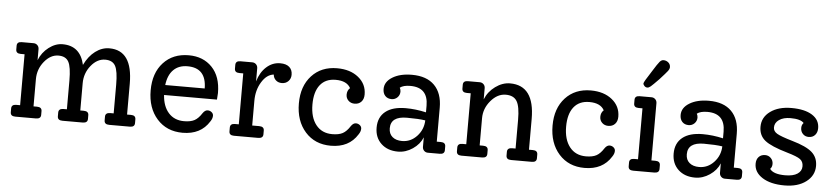

<svg xmlns="http://www.w3.org/2000/svg" viewBox="-44 -1014 5587 1284"><g transform="rotate(5 2749.0 -372.0)"><path d="M850 -79Q882 -79 882 -52V-27Q882 0 850 0H711Q678 0 678 -27V-52Q678 -79 711 -79H734V-272Q734 -363 715 -397.5Q696 -432 647 -432Q593 -432 551.5 -380.5Q510 -329 510 -262V-79H533Q566 -79 566 -52V-27Q566 0 533 0H397Q364 0 364 -27V-52Q364 -79 397 -79H420V-272Q420 -363 401 -397.5Q382 -432 333 -432Q280 -432 238 -380.5Q196 -329 196 -262V-79H219Q252 -79 252 -52V-27Q252 0 219 0H80Q48 0 48 -27V-52Q48 -79 80 -79H106V-421H80Q48 -421 48 -448V-473Q48 -500 80 -500H159Q175 -500 185.5 -489.5Q196 -479 196 -463V-389Q217 -442 261.5 -476Q306 -510 354 -510Q473 -510 501 -384Q530 -444 574 -477Q618 -510 668 -510Q824 -510 824 -286V-79Z M1417 -275Q1417 -270 1414 -231H1059Q1064 -155 1103 -111.5Q1142 -68 1207 -68Q1251 -68 1277 -82Q1303 -96 1326 -132Q1341 -154 1359 -154Q1374 -154 1385.5 -144.5Q1397 -135 1397 -121Q1397 -102 1383 -82Q1326 10 1204 10Q1097 10 1032 -63Q967 -136 967 -254Q967 -371 1031 -440.5Q1095 -510 1201 -510Q1298 -510 1357.5 -448Q1417 -386 1417 -275ZM1199 -436Q1140 -436 1104.5 -400.5Q1069 -365 1061 -298H1326Q1325 -436 1199 -436Z M1815 -510Q1855 -510 1876 -491.5Q1897 -473 1897 -440Q1897 -414 1880 -396.5Q1863 -379 1836 -379Q1812 -379 1796 -393.5Q1780 -408 1778 -431Q1731 -426 1697.5 -371.5Q1664 -317 1664 -245V-79H1711Q1744 -79 1744 -52V-27Q1744 0 1711 0H1548Q1516 0 1516 -27V-52Q1516 -79 1548 -79H1574V-421H1548Q1516 -421 1516 -448V-473Q1516 -500 1548 -500H1627Q1643 -500 1653.5 -489.5Q1664 -479 1664 -463V-375Q1682 -437 1722.5 -473.5Q1763 -510 1815 -510Z M2354 -154Q2369 -154 2380.5 -144.5Q2392 -135 2392 -121Q2392 -102 2378 -82Q2321 10 2199 10Q2092 10 2027 -63Q1962 -136 1962 -254Q1962 -370 2026.5 -440Q2091 -510 2197 -510Q2285 -510 2340 -465.5Q2395 -421 2395 -351Q2395 -320 2378 -302Q2361 -284 2333 -284Q2308 -284 2291.5 -300Q2275 -316 2275 -340Q2275 -368 2294 -385Q2269 -432 2194 -432Q2126 -432 2089.5 -386Q2053 -340 2053 -255Q2053 -168 2092.5 -118Q2132 -68 2202 -68Q2246 -68 2272 -82Q2298 -96 2321 -132Q2336 -154 2354 -154Z M2930 -79Q2962 -79 2962 -52V-27Q2962 0 2930 0H2850Q2835 0 2824.5 -10.5Q2814 -21 2814 -37V-100Q2795 -53 2748.5 -21.5Q2702 10 2650 10Q2580 10 2537 -30.5Q2494 -71 2494 -138Q2494 -208 2541.5 -246Q2589 -284 2677 -284Q2744 -284 2814 -268V-313Q2814 -435 2695 -435Q2648 -435 2625 -417Q2632 -405 2632 -391Q2632 -368 2616 -352Q2600 -336 2577 -336Q2550 -336 2534 -353Q2518 -370 2518 -399Q2518 -448 2569 -479Q2620 -510 2699 -510Q2798 -510 2850.5 -457Q2903 -404 2903 -307V-79ZM2671 -63Q2729 -63 2770.5 -107.5Q2812 -152 2814 -214Q2769 -221 2690 -221Q2582 -221 2582 -141Q2582 -104 2606 -83.5Q2630 -63 2671 -63Z M3548 -79Q3580 -79 3580 -52V-27Q3580 0 3548 0H3409Q3376 0 3376 -27V-52Q3376 -79 3409 -79H3432V-272Q3432 -361 3410.5 -396.5Q3389 -432 3336 -432Q3280 -432 3235.5 -379.5Q3191 -327 3191 -262V-79H3214Q3247 -79 3247 -52V-27Q3247 0 3214 0H3075Q3043 0 3043 -27V-52Q3043 -79 3075 -79H3101V-421H3075Q3043 -421 3043 -448V-473Q3043 -500 3075 -500H3154Q3170 -500 3180.5 -489.5Q3191 -479 3191 -463V-388Q3212 -441 3259.5 -475.5Q3307 -510 3358 -510Q3522 -510 3522 -286V-79Z M4057 -154Q4072 -154 4083.5 -144.5Q4095 -135 4095 -121Q4095 -102 4081 -82Q4024 10 3902 10Q3795 10 3730 -63Q3665 -136 3665 -254Q3665 -370 3729.5 -440Q3794 -510 3900 -510Q3988 -510 4043 -465.5Q4098 -421 4098 -351Q4098 -320 4081 -302Q4064 -284 4036 -284Q4011 -284 3994.5 -300Q3978 -316 3978 -340Q3978 -368 3997 -385Q3972 -432 3897 -432Q3829 -432 3792.5 -386Q3756 -340 3756 -255Q3756 -168 3795.5 -118Q3835 -68 3905 -68Q3949 -68 3975 -82Q4001 -96 4024 -132Q4039 -154 4057 -154Z M4295 -672Q4329 -727 4341 -740.5Q4353 -754 4366 -754Q4385 -754 4399 -742Q4413 -730 4413 -711Q4413 -699 4402 -684.5Q4391 -670 4350 -625Q4309 -583 4296.5 -572.5Q4284 -562 4274 -562Q4263 -562 4254.5 -570.5Q4246 -579 4246 -588Q4246 -597 4295 -672ZM4228 0Q4196 0 4196 -27V-52Q4196 -79 4228 -79H4254V-421H4228Q4196 -421 4196 -448V-473Q4196 -500 4228 -500H4307Q4323 -500 4333.5 -489.5Q4344 -479 4344 -463V-79H4370Q4403 -79 4403 -52V-27Q4403 0 4370 0Z M4924 -79Q4956 -79 4956 -52V-27Q4956 0 4924 0H4844Q4829 0 4818.5 -10.5Q4808 -21 4808 -37V-100Q4789 -53 4742.5 -21.5Q4696 10 4644 10Q4574 10 4531 -30.5Q4488 -71 4488 -138Q4488 -208 4535.5 -246Q4583 -284 4671 -284Q4738 -284 4808 -268V-313Q4808 -435 4689 -435Q4642 -435 4619 -417Q4626 -405 4626 -391Q4626 -368 4610 -352Q4594 -336 4571 -336Q4544 -336 4528 -353Q4512 -370 4512 -399Q4512 -448 4563 -479Q4614 -510 4693 -510Q4792 -510 4844.5 -457Q4897 -404 4897 -307V-79ZM4665 -63Q4723 -63 4764.5 -107.5Q4806 -152 4808 -214Q4763 -221 4684 -221Q4576 -221 4576 -141Q4576 -104 4600 -83.5Q4624 -63 4665 -63Z M5272 -291Q5366 -264 5405 -229.5Q5444 -195 5444 -138Q5444 -73 5389 -31.5Q5334 10 5244 10Q5151 10 5095.5 -25.5Q5040 -61 5040 -118Q5040 -147 5056 -164Q5072 -181 5099 -181Q5122 -181 5137.5 -165Q5153 -149 5153 -126Q5153 -105 5140 -92Q5164 -58 5243 -58Q5297 -58 5325.5 -77Q5354 -96 5354 -128Q5354 -159 5332.5 -175Q5311 -191 5245 -210Q5134 -242 5092.5 -275.5Q5051 -309 5051 -367Q5051 -431 5105.5 -470.5Q5160 -510 5247 -510Q5336 -510 5386 -478.5Q5436 -447 5436 -391Q5436 -362 5420 -344.5Q5404 -327 5378 -327Q5354 -327 5338.5 -343Q5323 -359 5323 -383Q5323 -404 5336 -417Q5314 -442 5246 -442Q5199 -442 5170 -422Q5141 -402 5141 -370Q5141 -345 5167 -329.5Q5193 -314 5272 -291Z"/></g></svg>

Font: Solway
Style: Regular
Weight: 400
Designer: Mariya V. Pigoulevskaya
Foundry: The Northern Block Ltd.
Version: Version 1.000;hotconv 1.0.109;makeotfexe 2.5.65596